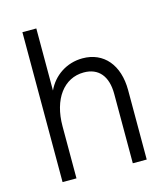

<svg xmlns="http://www.w3.org/2000/svg" viewBox="-106 -783 758 866"><g transform="rotate(-15 273.0 -350.0)"><path d="M407 -324V0H472V-324C472 -442 409 -516 310 -516C235 -516 173 -473 144 -410V-700H79V0H144V-243C144 -370 206 -453 299 -453C368 -453 407 -407 407 -324Z"/></g></svg>

Font: Uncut Sans Book
Style: Regular
Weight: 350
Designer: Kasper Nordkvist
Foundry: UNCUT.wtf
Version: Version 1.304;Glyphs 3.2 (3246)